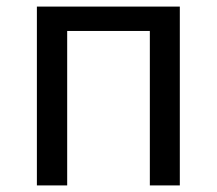

<svg xmlns="http://www.w3.org/2000/svg" viewBox="-20 -563 658 583"><path d="M92 -543H526V0H435V-469H184V0H92Z"/></svg>

Font: Merged Yaku Han JP
Style: Regular
Weight: 400
Designer: Ryoko NISHIZUKA 西塚涼子 (kana, bopomofo & ideographs); Paul D. Hunt (Latin, Greek & Cyrillic); Sandoll Communications 산돌커뮤니
Foundry: Adobe
Version: Version 2.004